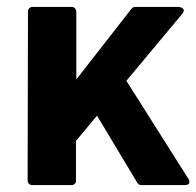

<svg xmlns="http://www.w3.org/2000/svg" viewBox="-20 -524 569 556"><path d="M60 0C60 5 65 12 73 12H188C193 12 200 8 200 0V-116L261 -189L378 6C380 9 384 12 389 12H514C538 12 525 -7 525 -7L346 -290L507 -483C523 -502 497 -504 497 -504H371C368 -504 363 -502 361 -499L201 -294V-491C201 -496 196 -504 188 -504H73C68 -504 61 -499 61 -491Z"/></svg>

Font: Falling Sky
Style: Bd
Weight: 700
Designer: Paul D. Hunt
Foundry: Adobe Systems Incorporated
Version: Version 1.02